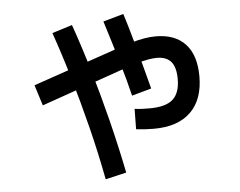

<svg xmlns="http://www.w3.org/2000/svg" viewBox="-49 -706 978 782"><g transform="rotate(-5 440.0 -315.0)"><path d="M493.3 -174.4 494.4 -257.8Q507.8 -255.6 523.9 -255Q540 -254.4 555.6 -254.4Q622.2 -254.4 651.1 -280.6Q680 -306.7 680 -363.3Q680 -411.1 661.1 -433.9Q642.2 -456.7 602.2 -456.7Q587.8 -456.7 567.8 -453.3Q547.8 -450 520.6 -442.2Q493.3 -434.4 456.7 -421.1L123.3 -304.4L96.7 -388.9L430 -503.3Q473.3 -518.9 505 -527.8Q536.7 -536.7 560.6 -540.6Q584.4 -544.4 605.6 -544.4Q684.4 -544.4 726.7 -498.9Q768.9 -453.3 768.9 -366.7Q768.9 -272.2 716.7 -221.1Q664.4 -170 565.6 -170Q548.9 -170 530 -171.1Q511.1 -172.2 493.3 -174.4ZM352.2 17.8Q331.1 -93.3 304.4 -199.4Q277.8 -305.6 248.3 -405.6Q218.9 -505.6 187.8 -594.4L270 -620Q302.2 -528.9 332.2 -427.2Q362.2 -325.6 388.9 -218.9Q415.6 -112.2 437.8 -2.2ZM488.9 -312.2Q474.4 -373.3 451.1 -452.2Q427.8 -531.1 398.9 -623.3L482.2 -646.7Q497.8 -597.8 512.8 -543.3Q527.8 -488.9 542.2 -435.6Q556.7 -382.2 568.9 -334.4Z"/></g></svg>

Font: Paperlogy 5 Medium
Style: Regular
Weight: 500
Designer: redesigned by Lee Juim, glyphs from Gmarket Sans & Montserrat
Foundry: PT&
Version: Version 1.001